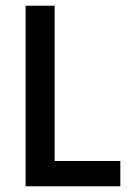

<svg xmlns="http://www.w3.org/2000/svg" viewBox="-20 -655 448 675"><path d="M403 -89V0H70V-635H172V-89Z"/></svg>

Font: Gemunu Libre SemiBold
Style: Regular
Weight: 600
Designer: Puspanada Ekanayake, Sola Matas, Pathum Egodawatta, Kosala Senevirathne
Foundry: mooniak
Version: Version 1.100